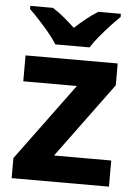

<svg xmlns="http://www.w3.org/2000/svg" viewBox="-54 -808 601 849"><g transform="rotate(5 246.5 -383.0)"><path d="M462 0H30V-89L282 -431H44V-546H453V-449L208 -116H462ZM171 -606Q157 -629 134.5 -656Q112 -683 88.5 -708.5Q65 -734 46 -752V-766H146Q172 -750 196 -730Q220 -710 246 -686Q272 -710 297 -730Q322 -750 348 -766H448V-752Q430 -735 406 -709Q382 -683 359.5 -656Q337 -629 323 -606Z"/></g></svg>

Font: Noto Sans Lao Looped
Style: Bold
Weight: 700
Designer: Mark Frömberg, Ben Mitchell
Foundry: The Fontpad Ltd
Version: Version 1.001